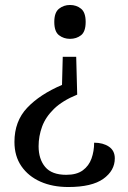

<svg xmlns="http://www.w3.org/2000/svg" viewBox="-20 -559 514 771"><path d="M290 -179Q231 -155 197 -122Q163 -89 149 -50.5Q135 -12 135 28Q135 80 161.5 111.5Q188 143 246 143Q288 143 312.5 125Q337 107 347.5 77.5Q358 48 358 14Q394 14 417.5 30Q441 46 441 77Q441 126 395 159Q349 192 254 192Q191 192 142.5 170.5Q94 149 66 108.5Q38 68 38 11Q38 -72 89 -126Q140 -180 229 -218L232 -331H286ZM261 -539Q287 -539 305.5 -524Q324 -509 324 -471Q324 -432 305.5 -417.5Q287 -403 261 -403Q236 -403 217 -417.5Q198 -432 198 -471Q198 -509 217 -524Q236 -539 261 -539Z"/></svg>

Font: Noto Serif Ahom
Style: Regular
Weight: 400
Designer: Monotype Design Team
Foundry: Monotype Imaging Inc.
Version: Version 2.007; ttfautohint (v1.8.4.7-5d5b)